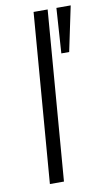

<svg xmlns="http://www.w3.org/2000/svg" viewBox="-85 -778 453 820"><g transform="rotate(-10 141.5 -368.0)"><path d="M242 -541H208L221 -736H283ZM63 0 122 -736H183L124 0Z"/></g></svg>

Font: Muli Light
Style: Italic
Weight: 300
Italic angle: -4.541°
Designer: Vernon Adams
Foundry: Vernon Adams
Version: Version 2.100; ttfautohint (v1.8.1.43-b0c9)